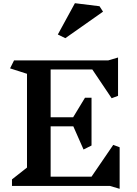

<svg xmlns="http://www.w3.org/2000/svg" viewBox="-20 -1164 857 1202"><path d="M668 0H55V-41L149 -115V-702L43 -736L68 -786H658L719 -804V-564L679 -549L558 -729H297V-430H438L512 -552H553V-253L503 -228L439 -373H297V-58H553L689 -257L729 -242V18ZM625 -1091 389 -925 342 -948 449 -1144 603 -1125Z"/></svg>

Font: Inknut Antiqua SemiBold
Style: Regular
Weight: 600
Designer: Claus Eggers Sørensen
Foundry: Claus Eggers Sørensen
Version: Version 1.003; ttfautohint (v1.8.2) -l 8 -r 50 -G 200 -x 14 